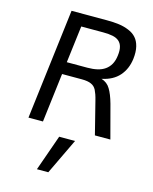

<svg xmlns="http://www.w3.org/2000/svg" viewBox="-143 -804 952 1194"><g transform="rotate(15 332.5 -207.5)"><path d="M212.9 296.4 294.4 65.4H396.5L286.1 296.4ZM220.2 -394.5H352.5Q387.7 -394.5 416.3 -401.1Q444.8 -407.7 465.6 -422.4Q486.3 -437 499.3 -460.2Q512.2 -483.4 516.1 -516.6Q520.5 -550.3 514.6 -572.5Q508.8 -594.7 493.4 -608.2Q478 -621.6 452.4 -627Q426.8 -632.3 391.6 -632.3H386.2H249.5ZM79.1 0 166 -710.9H393.6Q437.5 -710.9 471.7 -706.3Q505.9 -701.7 536.1 -689Q566.4 -676.8 585 -655.3Q603.5 -634.8 611.8 -601.3Q620.1 -567.9 614.7 -522Q606.4 -455.1 566.9 -410.2Q527.3 -365.2 455.6 -350.6Q494.1 -338.4 512.7 -306.2Q532.7 -274.4 549.3 -214.8L606.4 0H506.8L454.1 -209Q448.7 -231.4 442.9 -247.8Q437 -264.2 431.6 -274.9Q425.8 -285.6 418 -293.2Q410.2 -300.8 398.9 -305.7Q377.4 -315.9 338.4 -315.9H210.9L172.4 0Z"/></g></svg>

Font: Ride
Style: Italic
Weight: 400
Version: Version 3.000